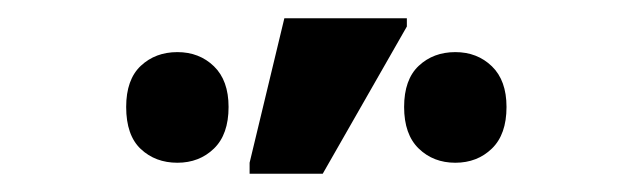

<svg xmlns="http://www.w3.org/2000/svg" viewBox="-20 -796 693 210"><path d="M253 -606V-618L291 -776H425V-767L333 -606ZM174 -618Q150 -618 134 -633Q118 -648 118 -679Q118 -709 134 -724Q150 -739 174 -739Q198 -739 214 -723.5Q230 -708 230 -679Q230 -649 214 -633.5Q198 -618 174 -618ZM478 -618Q454 -618 438 -633.5Q422 -649 422 -679Q422 -709 438 -724Q454 -739 478 -739Q502 -739 518 -723.5Q534 -708 534 -679Q534 -649 518 -633.5Q502 -618 478 -618Z"/></svg>

Font: Noto Sans Condensed SemiBold
Style: Regular
Weight: 600
Width: 3
Designer: Monotype Design Team
Foundry: Monotype Imaging Inc.
Version: Version 2.013; ttfautohint (v1.8.4.7-5d5b)